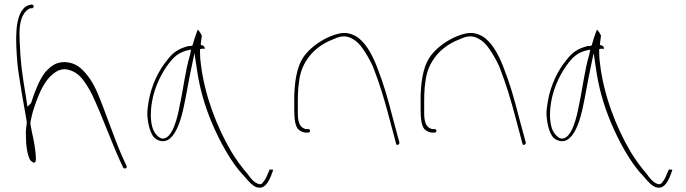

<svg xmlns="http://www.w3.org/2000/svg" viewBox="-20 -691 3071 860"><path d="M58 -407C62 -358 88 -213 100 -145V-141C97 -121 95 -102 96 -85V-84C96 -40 102 1 115 26C142 53 144 31 138 -16C135 -51 123 -94 116 -137V-140C117 -142 117 -143 117 -146V-147L123 -175C126 -189 131 -204 136 -218C155 -272 180 -341 237 -373C247 -378 259 -381 271 -381H273C312 -376 335 -355 353 -332C366 -314 380 -293 394 -264C436 -175 479 -55 517 28L532 60C536 68 552 62 547 53L532 20C492 -68 453 -190 414 -281C400 -312 386 -336 370 -355C343 -388 319 -410 271 -413C229 -413 208 -395 182 -367C156 -334 136 -281 121 -235L120 -231C120 -230 118 -228 117 -227L103 -213L97 -252C78 -368 72 -408 68 -508C66 -551 67 -594 84 -624C94 -642 103 -648 115 -654H125C130 -656 132 -661 130 -666C126 -677 100 -665 94 -661C43 -620 50 -508 58 -407Z M640 -176C642 -136 653 -95 670 -75C691 -56 721 -51 744 -73C773 -100 791 -155 803 -212C815 -267 824 -325 836 -381L851 -453L862 -380C874 -297 896 -220 928 -143C963 -60 1016 39 1072 96C1096 125 1113 142 1128 147C1163 159 1181 129 1195 94L1203 72C1205 70 1202 69 1197 68C1191 72 1190 69 1189 63V66L1179 88C1174 102 1168 114 1160 123C1153 135 1144 137 1133 131C1119 126 1104 110 1088 87C1066 62 1041 29 1016 -12C952 -121 897 -262 880 -402C877 -421 876 -438 876 -453V-471L886 -473C894 -473 897 -472 897 -471V-473C897 -482 893 -487 879 -490C880 -507 883 -518 884 -531C878 -545 870 -555 866 -558C866 -557 863 -553 862 -549C858 -539 846 -503 842 -486L841 -488C836 -484 835 -485 825 -485C778 -473 754 -455 729 -422C692 -378 658 -310 646 -238C642 -214 639 -194 640 -176ZM661 -236C673 -305 706 -369 741 -413C758 -434 778 -454 814 -464L836 -469L831 -445C810 -375 801 -290 784 -214C778 -180 754 -61 704 -71C696 -73 689 -78 682 -86C651 -117 652 -186 661 -236Z M1298 -200C1298 -159 1302 -122 1319 -109C1329 -101 1343 -97 1349 -97H1359C1365 -97 1369 -100 1369 -105C1369 -110 1365 -113 1359 -113H1349C1311 -123 1314 -170 1314 -200C1314 -247 1313 -286 1320 -329C1330 -414 1387 -482 1470 -514C1496 -526 1525 -537 1559 -517C1576 -508 1591 -493 1605 -473C1621 -450 1636 -424 1650 -394C1683 -308 1699 -256 1728 -146L1754 -48C1756 -35 1771 -45 1769 -53L1743 -149C1714 -261 1700 -311 1666 -398C1645 -450 1615 -506 1572 -530C1532 -551 1503 -545 1459 -528C1417 -510 1380 -484 1353 -453C1312 -408 1301 -340 1298 -263Z M1864 -200C1864 -159 1868 -122 1885 -109C1895 -101 1909 -97 1915 -97H1925C1931 -97 1935 -100 1935 -105C1935 -110 1931 -113 1925 -113H1915C1877 -123 1880 -170 1880 -200C1880 -247 1879 -286 1886 -329C1896 -414 1953 -482 2036 -514C2062 -526 2091 -537 2125 -517C2142 -508 2157 -493 2171 -473C2187 -450 2202 -424 2216 -394C2249 -308 2265 -256 2294 -146L2320 -48C2322 -35 2337 -45 2335 -53L2309 -149C2280 -261 2266 -311 2232 -398C2211 -450 2181 -506 2138 -530C2098 -551 2069 -545 2025 -528C1983 -510 1946 -484 1919 -453C1878 -408 1867 -340 1864 -263Z M2428 -176C2430 -136 2441 -95 2458 -75C2479 -56 2509 -51 2532 -73C2561 -100 2579 -155 2591 -212C2603 -267 2612 -325 2624 -381L2639 -453L2650 -380C2662 -297 2684 -220 2716 -143C2751 -60 2804 39 2860 96C2884 125 2901 142 2916 147C2951 159 2969 129 2983 94L2991 72C2993 70 2990 69 2985 68C2979 72 2978 69 2977 63V66L2967 88C2962 102 2956 114 2948 123C2941 135 2932 137 2921 131C2907 126 2892 110 2876 87C2854 62 2829 29 2804 -12C2740 -121 2685 -262 2668 -402C2665 -421 2664 -438 2664 -453V-471L2674 -473C2682 -473 2685 -472 2685 -471V-473C2685 -482 2681 -487 2667 -490C2668 -507 2671 -518 2672 -531C2666 -545 2658 -555 2654 -558C2654 -557 2651 -553 2650 -549C2646 -539 2634 -503 2630 -486L2629 -488C2624 -484 2623 -485 2613 -485C2566 -473 2542 -455 2517 -422C2480 -378 2446 -310 2434 -238C2430 -214 2427 -194 2428 -176ZM2449 -236C2461 -305 2494 -369 2529 -413C2546 -434 2566 -454 2602 -464L2624 -469L2619 -445C2598 -375 2589 -290 2572 -214C2566 -180 2542 -61 2492 -71C2484 -73 2477 -78 2470 -86C2439 -117 2440 -186 2449 -236Z"/></svg>

Font: Stray Cat
Style: ExLtExt
Weight: 200
Version: Version 1.0